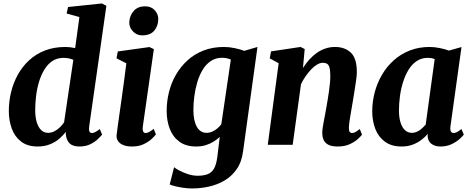

<svg xmlns="http://www.w3.org/2000/svg" viewBox="-20 -837 2722 1110"><path d="M495.5 -105.5Q493 -87.5 496.8 -77.8Q500.5 -68 511.5 -68Q519 -68 529.2 -72.8Q539.5 -77.5 557 -91L570.5 -58.5Q564.5 -51.5 547.8 -34.8Q531 -18 503.8 -4Q476.5 10 439 10Q400.5 10 382 -8.5Q363.5 -27 360.5 -61L360 -75Q346 -55 323.5 -35.5Q301 -16 269.5 -3Q238 10 197.5 10Q139 10 102 -18.5Q65 -47 48 -93.8Q31 -140.5 31 -195.5Q31 -250.5 44 -304.2Q57 -358 83 -405Q109 -452 148 -488.2Q187 -524.5 239.8 -545Q292.5 -565.5 359 -565.5Q371.5 -565.5 386.2 -563.8Q401 -562 414.5 -559L439 -738.5L365 -759L373.5 -796.5L569.5 -817L595 -803.5ZM404 -491Q392 -496.5 377.8 -499.5Q363.5 -502.5 347.5 -502.5Q310 -502.5 282.5 -484Q255 -465.5 236 -433.8Q217 -402 205.2 -362.8Q193.5 -323.5 188.5 -281.2Q183.5 -239 183.5 -200Q183.5 -161 192.2 -131.2Q201 -101.5 217.8 -85.2Q234.5 -69 257.5 -69Q277 -69 294.5 -78Q312 -87 326.5 -101.2Q341 -115.5 350.5 -130Z M743 10Q712.5 10 691.8 1.2Q671 -7.5 661.2 -23.2Q651.5 -39 654.5 -60Q657 -82 661.5 -113.5Q666 -145 671.5 -184Q677 -223 683.5 -269Q690 -315 696.8 -366Q703.5 -417 710.5 -471L653.5 -500L661 -539.5L844 -565L869.5 -553L805.5 -104.5Q803 -86.5 807.5 -77.2Q812 -68 822 -68Q831 -68 841.5 -73.5Q852 -79 868.5 -92L881.5 -60Q875.5 -52 858.2 -35.2Q841 -18.5 812 -4.2Q783 10 743 10ZM801.5 -632.5Q770.5 -632.5 748.2 -656Q726 -679.5 727.5 -709.5Q729.5 -747.5 753.2 -774Q777 -800.5 818.5 -800.5Q854.5 -800.5 875 -777.5Q895.5 -754.5 895 -726Q894.5 -687 871.8 -659.8Q849 -632.5 801.5 -632.5Z M1385.5 36.5Q1377.5 99.5 1348.2 141.2Q1319 183 1277 207.2Q1235 231.5 1186.8 242Q1138.5 252.5 1091 252.5Q1067 252.5 1040.8 248.8Q1014.5 245 993 239.8Q971.5 234.5 961 229.5L986.5 129.5Q993 136 1014.5 147.8Q1036 159.5 1065 169.2Q1094 179 1122.5 179Q1157 179 1180.5 170Q1204 161 1217.5 137.2Q1231 113.5 1236.5 69.5L1250.5 -45.5Q1235 -31 1214.8 -18.2Q1194.5 -5.5 1169.5 2.2Q1144.5 10 1114.5 10Q1055 10 1017.2 -17.8Q979.5 -45.5 961.5 -92Q943.5 -138.5 943.5 -196Q943.5 -250.5 956.8 -304.2Q970 -358 997.2 -405Q1024.5 -452 1064.2 -488.2Q1104 -524.5 1156.8 -545Q1209.5 -565.5 1275 -565.5Q1305.5 -565.5 1338.2 -558.5Q1371 -551.5 1392 -543L1468.5 -565.5ZM1314.5 -492.5Q1304.5 -497.5 1291.2 -500.2Q1278 -503 1264 -503Q1226.5 -503 1198.8 -484.2Q1171 -465.5 1151.8 -433.8Q1132.5 -402 1120.8 -362.5Q1109 -323 1103.5 -281Q1098 -239 1098 -200Q1098 -169 1103.2 -144.8Q1108.5 -120.5 1118.2 -103.5Q1128 -86.5 1142 -77.8Q1156 -69 1173.5 -69Q1191 -69 1207 -76Q1223 -83 1236.5 -94.5Q1250 -106 1259.5 -119Z M1731.5 -444Q1748.5 -470.5 1768.2 -492.5Q1788 -514.5 1811.2 -531Q1834.5 -547.5 1861 -556.5Q1887.5 -565.5 1917 -565.5Q1973 -565.5 2008 -533Q2043 -500.5 2043 -420Q2043 -403.5 2038.8 -372.8Q2034.5 -342 2029 -308Q2023.5 -274 2019 -247Q2015 -222 2010 -194.2Q2005 -166.5 2001.2 -141Q1997.5 -115.5 1997 -97Q1997 -79 2002.5 -73.5Q2008 -68 2015 -68Q2023.5 -68 2033.5 -73Q2043.5 -78 2060 -91L2073 -58.5Q2068 -51 2050.2 -34.5Q2032.5 -18 2003 -4Q1973.5 10 1932.5 10Q1895 10 1875.8 -1.5Q1856.5 -13 1849.8 -30.8Q1843 -48.5 1843 -67.5Q1843 -79.5 1845.2 -96.2Q1847.5 -113 1851.5 -133.5Q1855.5 -154 1859.5 -175.5Q1863.5 -197 1867 -217Q1870.5 -237.5 1874.5 -261.2Q1878.5 -285 1882 -310Q1885.5 -335 1887.8 -359Q1890 -383 1889.5 -404Q1889 -432 1884.8 -447Q1880.5 -462 1871 -468Q1861.5 -474 1846.5 -474Q1830.5 -474 1813.5 -464Q1796.5 -454 1779.8 -436.8Q1763 -419.5 1747.5 -397.2Q1732 -375 1720 -350L1672 0H1528L1591 -471.5L1539.5 -499.5L1547 -540L1717.5 -565.5L1741.5 -553.5Z M2584 -105.5Q2581.5 -85 2587 -76.5Q2592.5 -68 2603 -68Q2610.5 -68 2621 -73Q2631.5 -78 2647.5 -91L2661.5 -59Q2656 -50.5 2637.5 -33.8Q2619 -17 2590.8 -3.5Q2562.5 10 2526.5 10Q2495 10 2474.5 -5.2Q2454 -20.5 2452 -50.5L2453.5 -63.5Q2438 -45 2416 -28.2Q2394 -11.5 2365.8 -0.8Q2337.5 10 2302 10Q2243.5 10 2205.8 -17.5Q2168 -45 2150 -91.2Q2132 -137.5 2132 -193.5Q2132 -249 2146.2 -303Q2160.5 -357 2188.2 -404.5Q2216 -452 2256.2 -488.2Q2296.5 -524.5 2348.8 -545Q2401 -565.5 2464 -565.5Q2492 -565.5 2523.2 -559Q2554.5 -552.5 2575.5 -544.5L2648 -565ZM2493 -495.5Q2484 -499 2473.8 -500.8Q2463.5 -502.5 2452.5 -502.5Q2417 -502.5 2389.5 -484.2Q2362 -466 2342.5 -434.5Q2323 -403 2310.5 -363.5Q2298 -324 2292.2 -281.2Q2286.5 -238.5 2286.5 -198Q2286.5 -157 2295.8 -128Q2305 -99 2321.8 -84Q2338.5 -69 2361 -69Q2373 -69 2384.2 -73Q2395.5 -77 2405.5 -83.8Q2415.5 -90.5 2424.2 -99Q2433 -107.5 2441 -116.5Z"/></svg>

Font: Merriweather 24pt ExtraBold
Style: Italic
Weight: 800
Italic angle: -7.8°
Version: Version 2.101